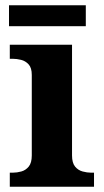

<svg xmlns="http://www.w3.org/2000/svg" viewBox="-20 -705 392 725"><path d="M17 0V-53H29Q44 -53 60.5 -57.5Q77 -62 88.5 -76Q100 -90 100 -118V-422Q100 -449 88 -462Q76 -475 59.5 -479Q43 -483 29 -483H17V-536H252V-118Q252 -90 263.5 -76Q275 -62 292 -57.5Q309 -53 323 -53H335V0ZM14 -606V-685H304V-606Z"/></svg>

Font: Noto Serif Tamil
Style: Bold
Weight: 700
Designer: Indian Type Foundry, Tom Grace, and the Monotype Design Team
Foundry: Monotype Imaging Inc.
Version: Version 2.003